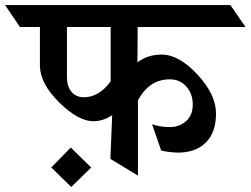

<svg xmlns="http://www.w3.org/2000/svg" viewBox="-99 -695 992 760"><path d="M271 -215Q211 -215 135 -290Q59 -365 59 -436V-588H-20L-79 -675H813L873 -588H446L445 -448Q485 -479 541 -479Q609 -479 682.5 -400Q756 -321 756 -246Q756 -171 716 -131Q676 -91 606 -91Q577 -91 539 -99L503 -203Q535 -192 573 -192Q611 -192 637.5 -215.5Q664 -239 664 -281.5Q664 -324 638.5 -352.5Q613 -381 573 -381Q492 -381 447 -298V0L338 -66L345 -239Q308 -215 271 -215ZM233 -310Q293 -310 339 -373V-588H166V-389Q166 -353 184 -331.5Q202 -310 233 -310ZM104 -32 181 -111 262 -32 183 45Z"/></svg>

Font: Halant SemiBold
Style: Regular
Weight: 600
Designer: Hitesh Malaviya (Devanagari), Satya Rajpurohit (Latin)
Foundry: Indian Type Foundry
Version: Version 1.101;PS 1.0;hotconv 1.0.78;makeotf.lib2.5.61930; tt